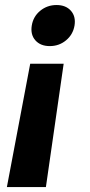

<svg xmlns="http://www.w3.org/2000/svg" viewBox="-20 -573 363 776"><path d="M7.8 183.1 102.1 -315.4H237.3L165.5 183.1ZM181.2 -386.7Q143.6 -386.7 123 -409.9Q102.5 -433.1 108.4 -469.7Q114.3 -506.3 142.6 -529.5Q170.9 -552.7 208.5 -552.7Q246.1 -552.7 266.6 -529.5Q287.1 -506.3 281.2 -469.7Q274.9 -433.1 246.8 -409.9Q218.8 -386.7 181.2 -386.7Z"/></svg>

Font: Inter 17pt
Style: Bold Italic
Weight: 700
Italic angle: -9.3988°
Version: Version 4.001;git-66647c0bb